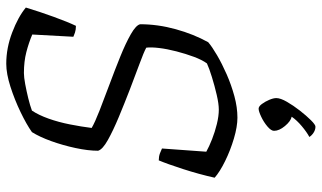

<svg xmlns="http://www.w3.org/2000/svg" viewBox="-222 -538 1003 598"><g transform="rotate(-90 279.0 -238.5)"><path d="M212 0Q184 0 147 -11Q110 -22 76.5 -38.5Q43 -55 25 -71Q36 -120 52 -169.5Q68 -219 79 -245Q91 -245 100.5 -241.5Q110 -238 116 -235L106 -97Q122 -88 145 -79Q168 -70 192.5 -64Q217 -58 237 -58Q255 -58 283 -64.5Q311 -71 338.5 -79.5Q366 -88 381 -95Q392 -110 401.5 -135.5Q411 -161 418.5 -190Q426 -219 429 -244Q432 -269 430 -284Q415 -292 379.5 -305Q344 -318 300 -335Q256 -352 214 -369.5Q172 -387 142.5 -403.5Q113 -420 109 -434Q109 -465 117.5 -504.5Q126 -544 139 -580Q152 -616 167 -640Q191 -657 229.5 -675.5Q268 -694 308.5 -707Q349 -720 380 -720Q429 -720 477.5 -701.5Q526 -683 555 -659Q542 -616 526 -572Q510 -528 498 -503Q486 -503 477 -506Q468 -509 464 -511L471 -639Q445 -650 416 -657.5Q387 -665 351 -665Q338 -665 316.5 -661Q295 -657 272.5 -651.5Q250 -646 234 -640Q220 -619 209 -588Q198 -557 191 -521.5Q184 -486 180 -454Q197 -444 234 -429.5Q271 -415 315.5 -398.5Q360 -382 402 -365Q444 -348 472 -332Q500 -316 503 -303Q503 -248 487.5 -192Q472 -136 447 -91Q433 -79 406.5 -63.5Q380 -48 347 -33.5Q314 -19 279 -9.5Q244 0 212 0ZM184 243Q174 243 165 237Q156 231 152 224Q167 216 185.5 200.5Q204 185 215 169Q201 166 186 148Q171 130 171 114Q171 105 184.5 93.5Q198 82 215 74Q232 66 240 66Q247 66 254.5 76Q262 86 267.5 99Q273 112 273 121Q273 134 261.5 154Q250 174 234 194.5Q218 215 204 229Q190 243 184 243Z"/></g></svg>

Font: Texturina 72pt 72pt ExtraLight
Style: Italic
Weight: 200
Italic angle: -11°
Designer: Guillermo Torres Carreño
Foundry: Omnibus-Type
Version: Version 1.002; ttfautohint (v1.8.3)